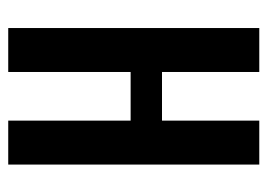

<svg xmlns="http://www.w3.org/2000/svg" viewBox="-114 -552 665 478"><g transform="rotate(-90 219.0 -312.5)"><path d="M48.8 -625H158.2V-320.3H279.3V-625H388.7V0H279.3V-242.2H158.2V0H48.8Z"/></g></svg>

Font: Sudo
Style: Bold
Weight: 700
Monospace: yes
Designer: Jens Kutilek
Foundry: Jens Kutilek
Version: Version 0.040